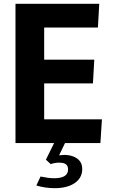

<svg xmlns="http://www.w3.org/2000/svg" viewBox="-20 -748 589 1004"><path d="M61 -728H499L492 -604H211V-436H473L466 -312H211V-124H513L505 0H61ZM266 236Q217 236 170 222L192 175Q210 179 228.5 181.5Q247 184 263 184Q336 184 336 138Q336 109 307 104Q278 99 245 110L220 87L263 0H320L289 64Q341 57 375.5 76Q410 95 410 136Q410 182 371 209Q332 236 266 236Z"/></svg>

Font: Murecho SemiBold
Style: Regular
Weight: 600
Designer: Neil Summerour
Foundry: Positype
Version: Version 1.010; ttfautohint (v1.8.3)